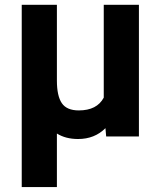

<svg xmlns="http://www.w3.org/2000/svg" viewBox="-20 -565 675 795"><path d="M215.6 -545.1V-231.2Q215.6 -167.8 236 -137.8Q256.4 -107.8 306.3 -107.8Q381.4 -107.8 409.6 -160.7V-545.1H555.2V0H419.6L416.6 -34.3Q371.8 10.6 303.3 10.6Q251.9 10.6 215.6 -12.1V209.6H70V-545.1Z"/></svg>

Font: Vazir FD
Style: Bold
Weight: 700
Foundry: DejaVu fonts team - Redesigned by Saber Rastikerdar
Version: Version 21.10;October 20, 2019;FontCreator 12.0.0.2547 64-bi